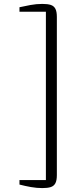

<svg xmlns="http://www.w3.org/2000/svg" viewBox="-20 -824 392 981"><path d="M196.5 137Q168 137 138.2 131.8Q108.5 126.5 79.5 119V96H214.5V-764H79.5V-787Q106.5 -793 136 -798.5Q165.5 -804 196.5 -804Q223.5 -804 239.5 -798.8Q255.5 -793.5 263 -779.2Q270.5 -765 270.5 -737.5V70.5Q270.5 98 263 112.2Q255.5 126.5 239.5 131.8Q223.5 137 196.5 137Z"/></svg>

Font: Merriweather 120pt Light
Style: Regular
Weight: 300
Version: Version 2.100